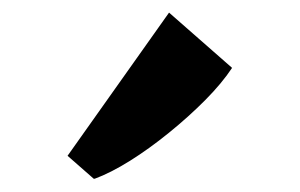

<svg xmlns="http://www.w3.org/2000/svg" viewBox="-20 -876 464 297"><path d="M125 -599.5 84.5 -635 241.5 -856.5 339 -771Q323.5 -747.5 297.8 -721.5Q272 -695.5 241.5 -670.8Q211 -646 181 -627.2Q151 -608.5 126.5 -599.5Z"/></svg>

Font: Merriweather 72pt Black
Style: Regular
Weight: 900
Version: Version 2.100